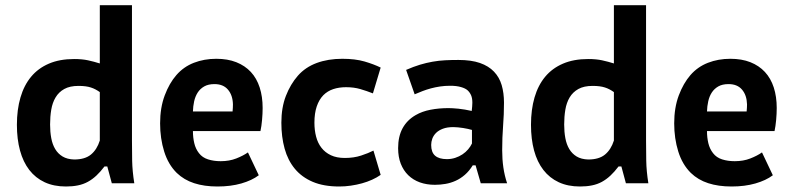

<svg xmlns="http://www.w3.org/2000/svg" viewBox="-20 -692 2984 726"><path d="M479 -160.2Q479 -123.5 479.7 -84.2Q480.5 -44.9 487.8 1H402.8L385.7 -62.5H375Q359.9 -42.5 344.5 -28.1Q329.1 -13.7 312 -4.4Q294.9 4.9 274.7 9Q254.4 13.2 229.5 13.2Q183.6 13.2 148.9 -2.9Q114.3 -19 90.8 -49.3Q67.4 -79.6 55.7 -122.8Q43.9 -166 43.9 -220.2Q43.9 -277.3 57.4 -323.5Q70.8 -369.6 97.7 -401.9Q124.5 -434.1 165 -451.4Q205.6 -468.8 260.3 -468.8Q290.5 -468.8 313 -463.9Q335.4 -459 357.4 -452.1V-672.4H479ZM260.3 -88.9Q301.3 -88.9 324 -107.7Q346.7 -126.5 357.4 -160.6V-343.8Q349.1 -349.6 340.8 -354Q332.5 -358.4 323.2 -361.3Q314 -364.3 302.7 -365.7Q291.5 -367.2 276.9 -367.2Q244.1 -367.2 223.1 -355.5Q202.1 -343.8 190.2 -323.7Q178.2 -303.7 173.8 -277.3Q169.4 -251 169.4 -221.2Q169.4 -193.4 173.8 -169.7Q178.2 -146 188.7 -128.4Q199.2 -110.8 216.6 -100.3Q233.9 -89.8 260.3 -88.9Z M958.5 -29.3Q932.6 -9.8 892.6 1.7Q852.5 13.2 802.2 13.2Q752.4 13.2 714.1 0.7Q675.8 -11.7 648.4 -38.1Q616.2 -69.8 600.8 -119.1Q585.4 -168.5 585.4 -225.6Q585.4 -284.7 602.8 -331.1Q620.1 -377.4 647 -408.2Q674.3 -439.5 713.1 -454.6Q752 -469.7 797.9 -469.7Q840.8 -469.7 873.5 -456.8Q906.2 -443.8 928.5 -419.9Q950.7 -396 961.9 -361.3Q973.1 -326.7 973.1 -283.7Q973.1 -262.2 970.9 -238.3Q968.8 -214.4 964.8 -196.3H709.5Q709.5 -172.4 714.6 -150.6Q719.7 -128.9 732.4 -112.8Q745.1 -96.2 766.6 -89.4Q788.1 -82.5 814.5 -82.5Q847.2 -82.5 873.3 -92.8Q899.4 -103 917.5 -115.7ZM791 -374Q767.6 -374 752.2 -365.2Q736.8 -356.4 727.5 -342Q718.3 -327.6 714.1 -308.8Q710 -290 709.5 -270.5H859.4Q860.8 -285.2 860.8 -297.4Q859.9 -332 842 -353Q824.2 -374 791 -374Z M1419.4 -30.8Q1404.8 -20.5 1387 -12.5Q1369.1 -4.4 1348.9 1.2Q1328.6 6.8 1306.6 10Q1284.7 13.2 1262.7 13.2Q1204.1 13.2 1162.6 -4.4Q1121.1 -22 1094.7 -54Q1068.4 -85.9 1056.2 -130.1Q1043.9 -174.3 1043.9 -228Q1043.9 -285.2 1061 -329.3Q1078.1 -373.5 1106.4 -405.8Q1134.8 -438 1177.7 -453.9Q1220.7 -469.7 1274.4 -469.7Q1323.2 -469.7 1358.4 -459.5Q1393.6 -449.2 1419.4 -436.5L1390.1 -338.9Q1366.7 -348.1 1342.5 -355.2Q1318.4 -362.3 1288.6 -362.3Q1261.7 -362.3 1240 -355Q1218.3 -347.7 1202.6 -332Q1186.5 -315.4 1177.7 -289.6Q1168.9 -263.7 1168.9 -228Q1168.9 -199.7 1175.3 -175.3Q1181.6 -150.9 1195.6 -133.1Q1209.5 -115.2 1231.2 -105Q1252.9 -94.7 1283.7 -94.7Q1317.9 -94.7 1345.5 -103.8Q1373 -112.8 1392.1 -122.6Z M1515.6 -427.7Q1543.5 -439.9 1567.9 -447.3Q1592.3 -454.6 1615.7 -458.7Q1639.2 -462.9 1663.1 -464.1Q1687 -465.3 1713.4 -465.3Q1761.7 -465.3 1794.7 -453.9Q1827.6 -442.4 1847.9 -421.1Q1868.2 -399.9 1877 -370.1Q1885.7 -340.3 1885.7 -303.7Q1885.7 -259.3 1882.3 -215.8Q1878.9 -172.4 1878.9 -123.5Q1878.9 -89.8 1883.3 -59.1Q1887.7 -28.3 1897.5 1H1797.9L1778.3 -66.9H1767.6Q1754.4 -45.4 1737.8 -31Q1721.2 -16.6 1702.6 -8.3Q1684.1 0 1664.3 3.4Q1644.5 6.8 1624.5 6.8Q1593.3 6.8 1567.6 -2.4Q1542 -11.7 1523.7 -29.5Q1505.4 -47.4 1495.4 -73Q1485.4 -98.6 1485.4 -131.8Q1485.4 -176.3 1502.4 -207.3Q1519.5 -238.3 1551.8 -256.8Q1576.2 -271 1608.2 -277.1Q1640.1 -283.2 1675.8 -283.2Q1681.6 -283.2 1691.7 -282.7Q1701.7 -282.2 1713.4 -281Q1725.1 -279.8 1738 -277.6Q1751 -275.4 1763.7 -272.5Q1764.6 -281.7 1765.4 -289.3Q1766.1 -296.9 1766.1 -303.7Q1766.1 -320.3 1761.5 -331.3Q1756.8 -342.3 1748.5 -350.1Q1740.2 -357.9 1723.1 -362.8Q1706.1 -367.7 1682.6 -367.7Q1662.1 -367.7 1644 -365Q1626 -362.3 1609.6 -357.9Q1593.3 -353.5 1578.1 -347.7Q1563 -341.8 1547.9 -335.4ZM1669.9 -90.3Q1686.5 -90.3 1701.4 -95.2Q1716.3 -100.1 1728.8 -108.4Q1741.2 -116.7 1750.2 -127.4Q1759.3 -138.2 1764.6 -149.4V-200.7Q1757.8 -202.6 1749.3 -204.6Q1740.7 -206.5 1731.2 -208Q1721.7 -209.5 1712.2 -210.4Q1702.6 -211.4 1694.3 -211.4Q1670.9 -211.4 1654.8 -205.3Q1638.7 -199.2 1628.9 -189.5Q1619.1 -179.7 1614.7 -167.7Q1610.4 -155.8 1610.4 -144Q1610.4 -116.2 1625.2 -103.3Q1640.1 -90.3 1669.9 -90.3Z M2422.9 -160.2Q2422.9 -123.5 2423.6 -84.2Q2424.3 -44.9 2431.6 1H2346.7L2329.6 -62.5H2318.8Q2303.7 -42.5 2288.3 -28.1Q2272.9 -13.7 2255.9 -4.4Q2238.8 4.9 2218.5 9Q2198.2 13.2 2173.3 13.2Q2127.4 13.2 2092.8 -2.9Q2058.1 -19 2034.7 -49.3Q2011.2 -79.6 1999.5 -122.8Q1987.8 -166 1987.8 -220.2Q1987.8 -277.3 2001.2 -323.5Q2014.6 -369.6 2041.5 -401.9Q2068.4 -434.1 2108.9 -451.4Q2149.4 -468.8 2204.1 -468.8Q2234.4 -468.8 2256.8 -463.9Q2279.3 -459 2301.3 -452.1V-672.4H2422.9ZM2204.1 -88.9Q2245.1 -88.9 2267.8 -107.7Q2290.5 -126.5 2301.3 -160.6V-343.8Q2293 -349.6 2284.7 -354Q2276.4 -358.4 2267.1 -361.3Q2257.8 -364.3 2246.6 -365.7Q2235.4 -367.2 2220.7 -367.2Q2188 -367.2 2167 -355.5Q2146 -343.8 2134 -323.7Q2122.1 -303.7 2117.7 -277.3Q2113.3 -251 2113.3 -221.2Q2113.3 -193.4 2117.7 -169.7Q2122.1 -146 2132.6 -128.4Q2143.1 -110.8 2160.4 -100.3Q2177.7 -89.8 2204.1 -88.9Z M2902.3 -29.3Q2876.5 -9.8 2836.4 1.7Q2796.4 13.2 2746.1 13.2Q2696.3 13.2 2658 0.7Q2619.6 -11.7 2592.3 -38.1Q2560.1 -69.8 2544.7 -119.1Q2529.3 -168.5 2529.3 -225.6Q2529.3 -284.7 2546.6 -331.1Q2564 -377.4 2590.8 -408.2Q2618.2 -439.5 2657 -454.6Q2695.8 -469.7 2741.7 -469.7Q2784.7 -469.7 2817.4 -456.8Q2850.1 -443.8 2872.3 -419.9Q2894.5 -396 2905.8 -361.3Q2917 -326.7 2917 -283.7Q2917 -262.2 2914.8 -238.3Q2912.6 -214.4 2908.7 -196.3H2653.3Q2653.3 -172.4 2658.4 -150.6Q2663.6 -128.9 2676.3 -112.8Q2689 -96.2 2710.4 -89.4Q2731.9 -82.5 2758.3 -82.5Q2791 -82.5 2817.1 -92.8Q2843.3 -103 2861.3 -115.7ZM2734.9 -374Q2711.4 -374 2696 -365.2Q2680.7 -356.4 2671.4 -342Q2662.1 -327.6 2658 -308.8Q2653.8 -290 2653.3 -270.5H2803.2Q2804.7 -285.2 2804.7 -297.4Q2803.7 -332 2785.9 -353Q2768.1 -374 2734.9 -374Z"/></svg>

Font: PT Astra Sans
Style: Bold
Weight: 700
Designer: A.Korolkova, I. Chaeva
Foundry: ParaType Ltd
Version: Version 1.001; ttfautohint (v1.6)